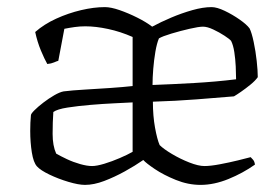

<svg xmlns="http://www.w3.org/2000/svg" viewBox="-20 -520 788 540"><path d="M219 0Q201 0 172.5 -8.5Q144 -17 119 -29Q94 -41 84 -52Q74 -63 69.5 -91.5Q65 -120 65 -152Q65 -164 65.5 -175Q66 -186 67 -196Q67 -200 77 -210Q87 -220 102 -231.5Q117 -243 132.5 -252Q148 -261 159 -263Q183 -266 218 -268Q253 -270 289.5 -272.5Q326 -275 353 -278V-416Q319 -431 284 -438.5Q249 -446 220 -446Q205 -446 190.5 -444Q176 -442 161 -439L144 -349Q140 -348 132 -344.5Q124 -341 113 -340Q105 -354 95 -378Q85 -402 79 -430Q104 -452 138 -467.5Q172 -483 208 -491.5Q244 -500 275 -500Q292 -500 316.5 -491.5Q341 -483 366 -470.5Q391 -458 408 -445Q432 -458 461.5 -470.5Q491 -483 521 -491.5Q551 -500 575 -500Q590 -500 612 -489.5Q634 -479 654 -465Q674 -451 682 -440Q688 -428 693.5 -402Q699 -376 702 -348.5Q705 -321 705 -303Q698 -293 684.5 -282Q671 -271 658 -262Q645 -253 638 -249Q590 -245 532.5 -240.5Q475 -236 410 -234Q410 -194 416 -161Q422 -128 429 -112Q440 -101 463.5 -87Q487 -73 512.5 -63Q538 -53 555 -53Q572 -53 598.5 -58Q625 -63 649.5 -69Q674 -75 685 -78Q687 -76 691.5 -71Q696 -66 697 -57Q663 -33 622.5 -16.5Q582 0 544 0Q509 0 474.5 -14Q440 -28 415.5 -44.5Q391 -61 383 -70Q360 -54 331 -38Q302 -22 273 -11Q244 0 219 0ZM409 -281Q464 -283 525.5 -286.5Q587 -290 644 -297Q644 -312 643 -333Q642 -354 639 -373.5Q636 -393 630 -405Q626 -410 611.5 -419.5Q597 -429 580 -437Q563 -445 551 -445Q539 -445 513 -439Q487 -433 462 -425.5Q437 -418 427 -412Q421 -398 417 -374.5Q413 -351 411 -326Q409 -301 409 -281ZM239 -53Q252 -53 273.5 -59.5Q295 -66 317 -75.5Q339 -85 353 -93V-232Q335 -231 302.5 -229.5Q270 -228 234.5 -225Q199 -222 170 -217.5Q141 -213 130 -205Q128 -177 128 -143.5Q128 -110 138 -88Q150 -81 168 -72.5Q186 -64 205.5 -58.5Q225 -53 239 -53Z"/></svg>

Font: Texturina Thin
Style: Regular
Weight: 100
Designer: Guillermo Torres Carreño
Foundry: Omnibus-Type
Version: Version 1.002; ttfautohint (v1.8.3)